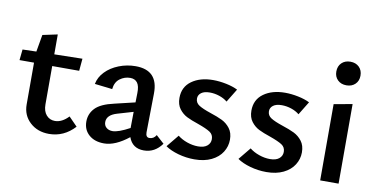

<svg xmlns="http://www.w3.org/2000/svg" viewBox="-66 -829 2012 1017"><g transform="rotate(10 940.5 -320.0)"><path d="M377 -56Q319 7 239 7Q177 7 136.5 -30.5Q96 -68 96 -126V-351H18L24 -409L98 -411L114 -503L194 -520V-413L345 -416L339 -350H194V-144Q194 -107 212 -86.5Q230 -66 258 -66Q296 -66 331 -103Z M846 -47Q808 6 749 6Q687 6 667 -51Q595 6 535 6Q484 6 453.5 -21Q423 -48 423 -92Q423 -134 452 -164.5Q481 -195 553 -211L662 -237L663 -287Q664 -325 651 -342.5Q638 -360 612 -360Q582 -360 557 -341.5Q532 -323 528 -285L433 -296Q440 -333 468.5 -362.5Q497 -392 540 -409Q583 -426 630 -426Q752 -426 750 -300L747 -91Q747 -64 767 -64Q790 -64 803 -86ZM660 -99V-108L661 -186L576 -161Q522 -145 522 -107Q522 -88 535 -77Q548 -66 568 -66Q599 -66 660 -99Z M864 -37 918 -103Q939 -86 969 -75.5Q999 -65 1028 -65Q1060 -65 1077 -79Q1094 -93 1094 -115Q1094 -140 1074 -153Q1054 -166 1009 -182Q970 -195 946 -207Q922 -219 904.5 -242Q887 -265 887 -301Q887 -360 932 -392.5Q977 -425 1047 -425Q1081 -425 1117.5 -417.5Q1154 -410 1180 -397L1136 -325Q1118 -340 1092.5 -348.5Q1067 -357 1041 -357Q1011 -357 995 -345Q979 -333 979 -314Q979 -291 999.5 -278Q1020 -265 1062 -251Q1102 -238 1127.5 -225.5Q1153 -213 1171 -189.5Q1189 -166 1189 -129Q1189 -93 1169.5 -62Q1150 -31 1112 -12.5Q1074 6 1021 6Q976 6 933.5 -6Q891 -18 864 -37Z M1251 -37 1305 -103Q1326 -86 1356 -75.5Q1386 -65 1415 -65Q1447 -65 1464 -79Q1481 -93 1481 -115Q1481 -140 1461 -153Q1441 -166 1396 -182Q1357 -195 1333 -207Q1309 -219 1291.5 -242Q1274 -265 1274 -301Q1274 -360 1319 -392.5Q1364 -425 1434 -425Q1468 -425 1504.5 -417.5Q1541 -410 1567 -397L1523 -325Q1505 -340 1479.5 -348.5Q1454 -357 1428 -357Q1398 -357 1382 -345Q1366 -333 1366 -314Q1366 -291 1386.5 -278Q1407 -265 1449 -251Q1489 -238 1514.5 -225.5Q1540 -213 1558 -189.5Q1576 -166 1576 -129Q1576 -93 1556.5 -62Q1537 -31 1499 -12.5Q1461 6 1408 6Q1363 6 1320.5 -6Q1278 -18 1251 -37Z M1697 -410 1796 -428V0H1697ZM1681 -583Q1681 -612 1699 -629.5Q1717 -647 1746 -647Q1775 -647 1793 -629.5Q1811 -612 1811 -583Q1811 -555 1793 -537.5Q1775 -520 1746 -520Q1717 -520 1699 -537.5Q1681 -555 1681 -583Z"/></g></svg>

Font: Ysabeau Semibold
Style: Regular
Weight: 600
Designer: Christian Thalmann (Catharsis Fonts)
Version: Version 0.003